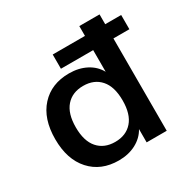

<svg xmlns="http://www.w3.org/2000/svg" viewBox="-164 -868 1010 1027"><g transform="rotate(-30 341.0 -354.5)"><path d="M283.2 9.8Q173.8 9.8 108.9 -62Q43.9 -133.8 43.9 -258.8Q43.9 -384.8 108.9 -456.1Q173.8 -527.3 283.2 -527.3Q342.8 -527.3 388.7 -503.4Q434.6 -479.5 458 -436.5V-570.3H258.8V-658.2H458V-718.8H583V-658.2H681.6V-570.3H583V0H459V-82Q435.5 -39.1 389.2 -14.6Q342.8 9.8 283.2 9.8ZM209.5 -387.7Q170.9 -343.8 170.9 -258.8Q170.9 -173.8 209.5 -129.9Q248 -85.9 315.4 -85.9Q382.8 -85.9 421.4 -129.9Q460 -173.8 460 -258.8Q460 -343.8 421.4 -387.7Q382.8 -431.6 315.4 -431.6Q248 -431.6 209.5 -387.7Z"/></g></svg>

Font: Min Sans SemiBold
Style: Regular
Weight: 600
Designer: Jinseong-Kim, NotoSansCJK, Nunito
Foundry: Jinseong-Kim
Version: Version 1.400;Glyphs 3.1.2 (3151)